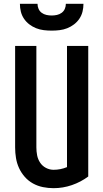

<svg xmlns="http://www.w3.org/2000/svg" viewBox="-20 -975 540 1003"><path d="M260 8Q232 8 204.5 2.5Q177 -3 152.5 -16.5Q128 -30 109.5 -51Q91 -72 79.5 -97Q68 -122 63.5 -149.5Q59 -177 59 -205V-735H170V-205Q170 -184 174 -163.5Q178 -143 189.5 -125.5Q201 -108 220 -98Q239 -88 260 -88Q278 -88 295.5 -91.5Q313 -95 330 -102V-735H441V-53Q402 -24 355.5 -8Q309 8 260 8ZM250 -815Q229 -815 208.5 -817.5Q188 -820 169 -827.5Q150 -835 133.5 -847.5Q117 -860 105.5 -877Q94 -894 89 -914Q84 -934 84 -955H176Q176 -941 181.5 -928.5Q187 -916 198 -908Q209 -900 222.5 -897Q236 -894 250 -894Q264 -894 277.5 -897Q291 -900 302 -908Q313 -916 318.5 -928.5Q324 -941 324 -955H416Q416 -934 411 -914Q406 -894 394.5 -877Q383 -860 366.5 -847.5Q350 -835 331 -827.5Q312 -820 291.5 -817.5Q271 -815 250 -815Z"/></svg>

Font: Moesevka
Style: Bold
Weight: 700
Monospace: yes
Designer: Belleve Invis
Foundry: Belleve Invis
Version: Version 32.5.0; ttfautohint (v1.8.4)